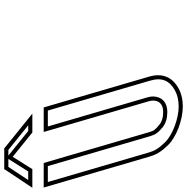

<svg xmlns="http://www.w3.org/2000/svg" viewBox="-209 -890 904 929"><g transform="rotate(-90 243.5 -426.0)"><path d="M336.7 -157 187.6 -667H68.9L218 -157C227.2 -125.3 216 -89 165.4 -89C139.5 -89 119.2 -95 104.5 -107C77.3 -129.1 74.2 -135.8 68 -157L-81.1 -667H-199.9L-50.8 -157C-41.2 -124.1 -30 -101.7 6.3 -64.5C44.8 -25 127.8 6 191.9 6C226 6 255.7 -1 280.7 -15C332.7 -44 356 -91 336.7 -157ZM-51.2 -817 66.5 -722H157.8L-10.7 -858H-110.7L-201 -722H-111ZM317.5 -151.4C334.4 -93.7 315.9 -57.5 271 -32.5C249.3 -20.4 223.3 -14 191.9 -14C133.2 -14 53.7 -44.4 20.6 -78.5C-14.4 -114.3 -22.6 -131.8 -31.6 -162.6L-173.2 -647H-96.1L48.8 -151.4C55.4 -128.6 64.1 -114.1 91.8 -91.5C111.2 -75.7 136.6 -69 165.4 -69C175.1 -69 184.2 -70.1 192.4 -72.4C238.5 -85.3 246.6 -130.2 237.2 -162.6L95.6 -647H172.6ZM-45.4 -838H-17.8L101.2 -742H73.6ZM-61.6 -838 -122 -742H-163.7L-100 -838Z"/></g></svg>

Font: Din Kursivschrift
Style: BreitLeftGho
Weight: 400
Version: Version 1.089